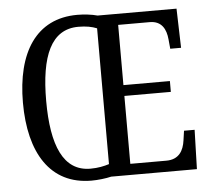

<svg xmlns="http://www.w3.org/2000/svg" viewBox="-52 -781 932 848"><g transform="rotate(-5 414.0 -357.5)"><path d="M320 10C347 10 384 6 408 0H788L793 -174H746L740 -132C734 -87 713 -49 657 -49H497V-350H703V-398H497V-665H637C690 -665 709 -627 713 -582L717 -540H765L760 -714H410C386 -721 349 -725 321 -725C137 -725 48 -580 48 -359C48 -137 137 10 320 10ZM320 -43C200 -43 151 -160 151 -358C151 -557 200 -672 321 -672C355 -672 381 -667 403 -658V-56C381 -49 354 -43 320 -43Z"/></g></svg>

Font: Noto Serif Lao Condensed
Style: Regular
Weight: 400
Width: 3
Designer: Monotype Design Team
Foundry: Monotype Imaging Inc.
Version: Version 2.003